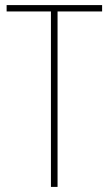

<svg xmlns="http://www.w3.org/2000/svg" viewBox="-20 -734 427 754"><path d="M206 0H180V-689H6V-714H381V-689H206Z"/></svg>

Font: Noto Sans Myanmar Condensed Thin
Style: Regular
Weight: 100
Width: 3
Designer: Monotype Design Team
Foundry: Monotype Imaging Inc.
Version: Version 2.107; ttfautohint (v1.8.4.7-5d5b)